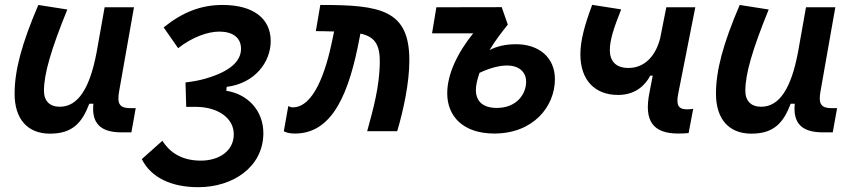

<svg xmlns="http://www.w3.org/2000/svg" viewBox="-20 -548 3556 802"><path d="M189 10.3C284.2 10.3 323.2 -36.6 353 -114.7H370.1C361.8 -33.2 399.4 4.9 487.8 4.9H528.8L546.9 -96.2H524.4C480 -96.2 468.3 -113.8 477.5 -166L539.6 -517.6H417L382.8 -325.2V-325.7C355 -181.2 307.1 -102.1 229.5 -102.1C187.5 -102.1 163.6 -126.5 163.6 -168.9C163.6 -239.7 193.4 -341.3 261.2 -508.3L140.1 -527.3C70.3 -364.3 41 -253.4 41 -156.7C41 -50.8 94.7 10.3 189 10.3Z M808.1 233.9C952.1 233.9 1077.6 150.9 1080.1 11.7C1081.5 -88.4 1011.7 -155.3 926.8 -168.5H925.3L926.8 -185.1C1043.9 -199.7 1110.8 -288.1 1110.8 -376.5C1110.8 -470.7 1038.1 -527.3 909.7 -527.3C819.8 -527.3 743.2 -497.6 663.6 -433.6L724.1 -346.7C783.7 -393.6 848.6 -416 896 -416C948.7 -416 986.3 -393.6 986.8 -344.7C986.8 -292.5 941.9 -250 840.3 -220.2C813 -212.4 791 -208 754.9 -203.6L757.8 -101.6C765.1 -101.6 772 -101.6 777.8 -101.6C788.6 -101.6 796.4 -102.1 803.7 -101.6C890.1 -99.6 956.5 -55.2 956.5 12.7C956.5 83.5 894 123 818.8 123C731.4 123 684.6 81.5 658.2 40L572.3 116.7C611.8 195.3 697.8 233.9 808.1 233.9Z M1513.7 0H1639.2C1664.6 -85.9 1689.9 -200.7 1689.9 -295.9C1689.9 -506.3 1571.3 -527.8 1317.9 -527.3L1299.3 -418C1312 -418 1324.2 -417.5 1335.9 -417.5C1350.1 -417 1362.8 -417 1375.5 -416.5L1367.7 -378.4C1340.8 -248 1290.5 -99.6 1203.1 -99.6C1193.4 -99.6 1193.4 -102.1 1184.1 -104.5L1165.5 0.5C1180.7 7.8 1194.8 9.8 1212.4 9.8C1372.1 9.8 1439.5 -165 1481.9 -389.6L1485.4 -407.7C1541.5 -395.5 1566.4 -366.2 1566.4 -292.5C1566.4 -188.5 1538.6 -90.8 1513.7 0Z M2044.9 9.8C2207 9.8 2297.9 -102.5 2297.9 -217.3C2297.9 -308.1 2231.4 -363.3 2135.3 -363.3C2088.9 -363.3 2053.2 -353.5 2024.9 -338.9C2048.3 -378.4 2075.7 -413.1 2101.1 -445.3L2075.7 -518.1L1802.7 -517.6L1784.7 -408.7H1956.5C1891.6 -328.1 1848.1 -238.8 1848.1 -158.2C1848.1 -63.5 1913.1 9.8 2044.9 9.8ZM1982.9 -243.7C2029.3 -265.6 2068.8 -274.4 2097.7 -274.4C2145.5 -274.4 2177.7 -249.5 2177.7 -206.5C2177.7 -156.7 2139.6 -97.2 2055.2 -97.2C1996.6 -97.2 1967.8 -125.5 1967.8 -172.4C1967.8 -190.9 1972.7 -213.4 1982.9 -243.7Z M2561.5 -151.4C2634.8 -151.4 2674.8 -191.9 2696.3 -231.9H2706.5L2692.9 -161.6C2668.9 -42 2708 9.8 2813.5 9.8C2827.1 9.8 2843.3 9.3 2856.4 7.8L2875.5 -93.3C2865.7 -91.8 2857.9 -91.3 2850.1 -91.3C2815.9 -91.3 2802.7 -106 2813 -156.7L2884.3 -517.6H2763.2L2737.8 -389.2C2717.8 -308.6 2668 -264.6 2606.9 -264.2C2550.3 -263.2 2527.3 -295.4 2527.3 -338.4C2527.3 -381.3 2543.9 -431.2 2574.7 -508.8L2453.6 -527.8C2421.4 -441.4 2404.3 -378.4 2404.3 -320.8C2404.3 -213.4 2464.8 -151.4 2561.5 -151.4Z M3118.7 10.3C3213.9 10.3 3252.9 -36.6 3282.7 -114.7H3299.8C3291.5 -33.2 3329.1 4.9 3417.5 4.9H3458.5L3476.6 -96.2H3454.1C3409.7 -96.2 3397.9 -113.8 3407.2 -166L3469.2 -517.6H3346.7L3312.5 -325.2V-325.7C3284.7 -181.2 3236.8 -102.1 3159.2 -102.1C3117.2 -102.1 3093.3 -126.5 3093.3 -168.9C3093.3 -239.7 3123 -341.3 3190.9 -508.3L3069.8 -527.3C3000 -364.3 2970.7 -253.4 2970.7 -156.7C2970.7 -50.8 3024.4 10.3 3118.7 10.3Z"/></svg>

Font: Cascadia Mono PL SemiBold
Style: Italic
Weight: 600
Italic angle: -10°
Monospace: yes
Designer: Aaron Bell
Foundry: Saja Typeworks
Version: Version 2404.023